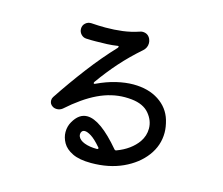

<svg xmlns="http://www.w3.org/2000/svg" viewBox="-106 -876 1212 1043"><g transform="rotate(15 500.0 -354.5)"><path d="M486 26Q420 26 381 7Q342 -12 325.5 -41.5Q309 -71 309 -101Q309 -118 313 -132.5Q317 -147 324 -159Q355 -214 402 -214Q476 -214 590 -79Q595 -73 602 -76Q640 -90 669.5 -111.5Q699 -133 718 -160Q742 -195 742 -236Q742 -281 709.5 -319.5Q677 -358 611 -365Q601 -366 592 -366.5Q583 -367 573 -367Q497 -367 421.5 -331Q346 -295 262 -220Q248 -209 231 -209Q216 -209 206 -216Q189 -227 189 -247Q189 -258 195 -267Q258 -362 326.5 -452Q395 -542 465 -616Q468 -621 468 -622Q468 -628 460 -626Q435 -622 403.5 -620.5Q372 -619 340 -619Q327 -619 313 -619Q299 -619 286 -620Q269 -621 257 -634Q245 -647 245 -665Q245 -684 259 -696.5Q273 -709 292 -708Q333 -705 371 -705Q421 -705 467.5 -711Q514 -717 558 -732Q566 -735 573 -735Q604 -735 617 -707Q622 -695 622 -684Q622 -658 602 -640Q538 -584 487.5 -527Q437 -470 390 -404Q388 -400 388 -399Q388 -391 398 -396Q453 -422 504 -434Q555 -446 599 -446Q684 -446 742 -408Q800 -370 819 -306Q830 -268 830 -236Q830 -164 785.5 -104.5Q741 -45 663.5 -9.5Q586 26 486 26ZM497 -56Q503 -56 504.5 -60Q506 -64 501 -68Q469 -105 446.5 -119Q424 -133 410 -133Q399 -133 393.5 -126Q388 -119 388 -110Q388 -107 388.5 -104Q389 -101 390 -98Q398 -78 427 -67Q456 -56 497 -56Z"/></g></svg>

Font: Kiwi Maru Medium
Style: Regular
Weight: 500
Designer: Hiroki-Chan
Version: Version 1.100